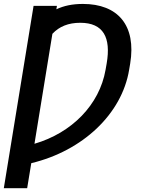

<svg xmlns="http://www.w3.org/2000/svg" viewBox="-33 -757 723 981"><path d="M255 -709.5 257.8 -726.9H138.5L-13.5 204.5H105.8L126.8 76.7C389.2 13.8 589.8 -174.7 626.8 -400.6L632.1 -431.8C664.4 -627.8 568.9 -736.9 390.6 -736.9C337 -736.9 293 -727.6 255 -709.5ZM143.1 -22.4 234.7 -584.2C269.9 -621.8 316.4 -640.6 377.1 -640.6C495.4 -640.6 534.8 -565.3 512.1 -433.2L506.4 -400.6C475.1 -220.9 333.1 -77.8 143.1 -22.4Z"/></svg>

Font: Margiela Sans Medium
Style: Italic
Weight: 500
Italic angle: -9.39999°
Designer: Stefan Endress, Andreas Faust
Version: Version 1.100;FEAKit 1.0